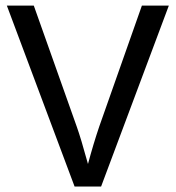

<svg xmlns="http://www.w3.org/2000/svg" viewBox="-20 -679 640 699"><path d="M348.1 0H251.5L4.9 -658.7H103L259.3 -218.3Q274.4 -176.3 300.3 -82Q319.8 -154.8 341.3 -218.3L496.6 -658.7H594.7Z"/></svg>

Font: Courier New
Style: Regular
Weight: 400
Designer: Steve Matteson
Foundry: Ascender Corporation
Version: Version 2.00.3